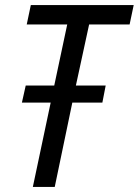

<svg xmlns="http://www.w3.org/2000/svg" viewBox="-20 -734 545 754"><path d="M109 0 179 -331H66L81 -398H193L244 -638H85L101 -714H505L489 -638H330L278 -398H395L382 -331H264L195 0Z"/></svg>

Font: Noto Sans UI SemiCondensed
Style: Italic
Weight: 400
Width: 4
Italic angle: -12°
Designer: Monotype Design Team
Foundry: Monotype Imaging Inc.
Version: Version 1.901